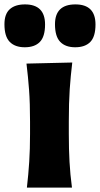

<svg xmlns="http://www.w3.org/2000/svg" viewBox="-65 -848 452 868"><path d="M56.6 0Q63.5 -59.6 67.1 -116.2Q70.8 -172.9 70.8 -242.2V-298.3Q70.8 -382.3 66.4 -441.4Q62 -500.5 54.7 -560.5L261.7 -565.4Q254.4 -504.9 250.2 -444.6Q246.1 -384.3 246.1 -298.3V-242.2Q246.1 -172.9 249.3 -116.2Q252.4 -59.6 260.3 0ZM274.9 -634.3Q231 -634.3 207.3 -658.7Q183.6 -683.1 183.6 -738.3Q183.6 -828.1 275.9 -828.1Q366.7 -828.1 366.7 -737.3Q366.7 -682.6 343.3 -658.4Q319.8 -634.3 274.9 -634.3ZM46.9 -634.3Q2.9 -634.3 -21 -658.7Q-44.9 -683.1 -44.9 -738.3Q-44.9 -784.7 -20.8 -806.4Q3.4 -828.1 47.9 -828.1Q138.7 -828.1 138.7 -737.3Q138.7 -682.6 115.2 -658.4Q91.8 -634.3 46.9 -634.3Z"/></svg>

Font: Pinar DS2-Bold
Style: Regular
Weight: 700
Designer: Amin Abedi
Version: Version 2.000